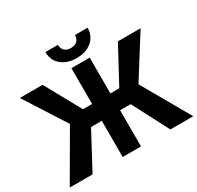

<svg xmlns="http://www.w3.org/2000/svg" viewBox="-185 -1115 1368 1331"><g transform="rotate(-30 499.0 -449.0)"><path d="M8.3 0ZM663.1 -289.6H578.6V0H432.1V-289.6H345.7L190.9 0H8.3L230 -381.3L19 -710.9H201.2L359.4 -424.3H432.1V-710.9H578.6V-424.3H649.9L804.2 -710.9H985.8L778.8 -381.8L997.1 0H814ZM669.4 -897.9Q669.4 -833 622.8 -793Q576.2 -752.9 500.5 -752.9Q424.8 -752.9 378.2 -792.5Q331.5 -832 331.5 -897.9H431.6Q431.6 -867.2 450 -850.3Q468.3 -833.5 500.5 -833.5Q532.2 -833.5 550.3 -850.3Q568.4 -867.2 568.4 -897.9Z"/></g></svg>

Font: Roboto
Style: Bold
Weight: 700
Designer: Google
Version: Version 2.134; 2016; ttfautohint (v1.6)